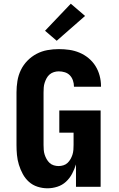

<svg xmlns="http://www.w3.org/2000/svg" viewBox="-20 -1008 640 1036"><path d="M236 8Q209 8 182.5 -0.5Q156 -9 136 -27Q116 -45 103 -69Q90 -93 82 -119Q74 -145 71.5 -172Q69 -199 69 -226V-509Q69 -540 74 -571Q79 -602 92.5 -630Q106 -658 128 -680.5Q150 -703 177.5 -717.5Q205 -732 235.5 -737.5Q266 -743 297 -743Q326 -743 354 -739Q382 -735 408.5 -724Q435 -713 457.5 -694.5Q480 -676 495 -652Q510 -628 517.5 -600Q525 -572 525 -544V-540H379V-542Q379 -558 373.5 -574Q368 -590 357 -601.5Q346 -613 330 -618Q314 -623 297 -623Q284 -623 271 -619Q258 -615 248 -606.5Q238 -598 231.5 -586Q225 -574 221 -561.5Q217 -549 216 -536Q215 -523 215 -509V-226Q215 -213 216 -199.5Q217 -186 221 -173.5Q225 -161 231.5 -149.5Q238 -138 247.5 -129Q257 -120 270 -116Q283 -112 296 -112Q309 -112 322 -116Q335 -120 344.5 -129Q354 -138 360.5 -149.5Q367 -161 371 -173.5Q375 -186 376 -199.5Q377 -213 377 -226V-292H300V-412H523V0H390V-121Q382 -95 369 -70.5Q356 -46 336 -27.5Q316 -9 289.5 -0.5Q263 8 236 8ZM286 -788 223 -842 362 -988 439 -922Z"/></svg>

Font: Iosevka Aile Heavy
Style: Regular
Weight: 900
Designer: Belleve Invis
Foundry: Belleve Invis
Version: Version 31.1.0; ttfautohint (v1.8.4)